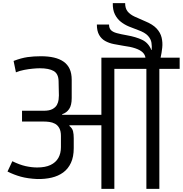

<svg xmlns="http://www.w3.org/2000/svg" viewBox="-20 -1209 1170 1229"><path d="M629 0V-407H425L424 -403Q443 -388 447.5 -369Q452 -350 452 -325V-261Q452 -205 434 -166.5Q416 -128 384.5 -105Q353 -82 310.5 -72Q268 -62 218 -63Q157 -66 113.5 -78Q70 -90 28 -111L59 -177Q106 -154 144.5 -145.5Q183 -137 218 -137Q270 -137 303.5 -153Q337 -169 353.5 -198Q370 -227 370 -267V-339Q370 -370 359.5 -389Q349 -408 332 -417Q315 -426 296 -428.5Q277 -431 259 -431H121V-500H259Q296 -500 316 -511Q336 -522 344.5 -538Q353 -554 355 -570.5Q357 -587 357 -598L355 -690Q354 -737 323.5 -754.5Q293 -772 235 -772Q217 -772 190 -769.5Q163 -767 134.5 -761.5Q106 -756 82 -746L67 -819Q117 -838 156.5 -843.5Q196 -849 242 -849Q289 -849 325.5 -840.5Q362 -832 387.5 -814Q413 -796 426 -767.5Q439 -739 439 -698V-581Q439 -535 422.5 -511Q406 -487 378 -478V-474H629V-840H911Q908 -860 892.5 -874.5Q877 -889 846.5 -899.5Q816 -910 769 -916Q738 -921 708 -927Q678 -933 653.5 -946.5Q629 -960 614.5 -985.5Q600 -1011 600 -1052H678Q678 -1029 690 -1016.5Q702 -1004 727.5 -997Q753 -990 793 -983Q850 -973 890 -954Q930 -935 949 -889H951Q953 -912 949.5 -935.5Q946 -959 927 -980Q908 -1001 863 -1017Q835 -1027 806 -1039Q777 -1051 753.5 -1069.5Q730 -1088 715.5 -1117Q701 -1146 702 -1189H781Q781 -1155 797 -1135.5Q813 -1116 842 -1102.5Q871 -1089 909 -1073Q958 -1053 982.5 -1026.5Q1007 -1000 1014.5 -968.5Q1022 -937 1018.5 -904Q1015 -871 1008 -840H1130V-768H1000V0H917V-768H712V0Z"/></svg>

Font: Matangi Medium
Style: Regular
Weight: 500
Designer: Prashant Pant
Foundry: The Graphic Ant
Version: Version 3.002